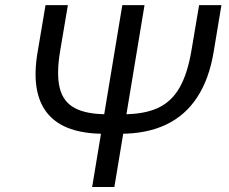

<svg xmlns="http://www.w3.org/2000/svg" viewBox="-20 -748 916 768"><path d="M776.4 -727.5H865.7L834.5 -539.6Q816.4 -431.6 768.8 -358.9Q721.2 -286.1 644.3 -249.5Q567.4 -212.9 460.9 -212.9H396Q317.9 -212.9 261.5 -232.7Q205.1 -252.4 171.1 -293Q137.2 -333.5 126.7 -395Q116.2 -456.5 130.4 -539.6L162.1 -727.5H251.5L220.7 -544.9Q205.1 -452.6 218.8 -396.7Q232.4 -340.8 278.8 -315.9Q325.2 -291 407.7 -291H473.6Q556.6 -291 611.1 -315.9Q665.5 -340.8 697.8 -396.7Q730 -452.6 745.6 -544.9ZM469.2 -727.5H558.1L437.5 0H348.6Z"/></svg>

Font: Inter 16pt
Style: Italic
Weight: 400
Italic angle: -9.3988°
Version: Version 4.001;git-66647c0bb